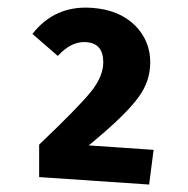

<svg xmlns="http://www.w3.org/2000/svg" viewBox="-20 -832 503 515"><path d="M343 -763Q383 -722 383 -665Q383 -614 352 -572Q318 -524 218 -442L392 -430L380 -337L85 -357V-444Q192 -546 224 -586Q257 -627 257 -665Q257 -716 211 -719Q172 -722 135 -682L67 -741Q127 -818 226 -811Q300 -806 343 -763Z"/></svg>

Font: Xiangcui Wave Sans Xiangcui Wave Sans
Style: Regular
Weight: 800
Width: 3
Version: Version 0.920;March 28, 2024;FontCreator 14.0.0.2814 64-bit